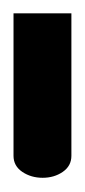

<svg xmlns="http://www.w3.org/2000/svg" viewBox="15 -180 123 277"><g transform="rotate(-90 76.5 -41.5)"><path d="M-9.8 0Q-24.4 0 -33 -12.5Q-41.5 -24.9 -41.5 -41.5Q-41.5 -58.1 -33 -70.8Q-24.4 -83.5 -9.8 -83.5H195.8V0Z"/></g></svg>

Font: Farbod
Style: Regular
Weight: 400
Designer: Mohammad Saleh Souzanchi
Foundry: http://font-store.ir
Version: Version:3.2.5;RFB:1.2.5;Building:2016-06-12 13:21:07.028780